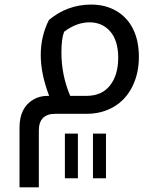

<svg xmlns="http://www.w3.org/2000/svg" viewBox="-20 -495 689 835"><path d="M247.1 -266.1Q247.1 -168.5 285.2 -78.1H356Q422.9 -78.1 458.5 -123.5Q494.1 -168.9 494.1 -243.4Q494.1 -317.9 459.7 -357.9Q425.3 -397.9 369.1 -397.9Q313 -397.9 258.8 -356.9Q247.1 -327.1 247.1 -266.1ZM220.2 0Q148.9 0 148.9 73.2V319.8H64.9V58.1Q65.4 -26.9 125 -62Q152.3 -78.1 187 -78.1H193.8Q157.2 -173.3 157.2 -255.6Q157.2 -337.9 192.9 -408.2Q273.4 -475.1 376 -475.1Q438.5 -475.1 485.8 -447.5Q533.2 -419.9 558.6 -369.1Q584 -318.4 584 -246.8Q584 -175.3 555.4 -118.2Q526.9 -61 474.9 -30.5Q422.9 0 356 0ZM384.3 85.9H440.9V280.3H384.3ZM262.2 85.9H318.8V280.3H262.2Z"/></svg>

Font: DroidArabicKufi
Style: Regular
Weight: 400
Designer: Pascal Zoghbi
Foundry: Ascender Corporation
Version: Version 1.00